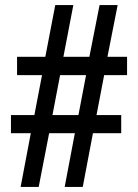

<svg xmlns="http://www.w3.org/2000/svg" viewBox="-20 -734 542 754"><path d="M389 -439 359 -282H456V-211H345L305 0H234L274 -211H173L132 0H61L101 -211H23V-282H115L145 -439H47V-511H158L197 -714H268L229 -511H331L371 -714H442L402 -511H479V-439ZM186 -282H288L318 -439H216Z"/></svg>

Font: Noto Sans Sinhala ExtraCondensed Medium
Style: Regular
Weight: 500
Width: 2
Designer: Jelle Bosma - Monotype Design Team
Foundry: Monotype Imaging Inc.
Version: Version 2.006; ttfautohint (v1.8.4.7-5d5b)